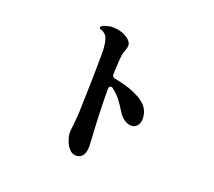

<svg xmlns="http://www.w3.org/2000/svg" viewBox="-130 -941 1259 1131"><g transform="rotate(20 500.0 -375.5)"><path d="M511 -487Q608 -471 676 -431Q744 -391 744 -322Q744 -292 729.5 -276Q715 -260 693 -260Q673 -260 651.5 -273.5Q630 -287 614 -312Q586 -357 567 -381.5Q548 -406 517 -430Q511 -435 504 -435Q498 -435 494.5 -430Q491 -425 491 -417V-414Q491 -277 502 -101L504 -63Q504 17 446 17Q424 17 406 -2.5Q388 -22 378 -50Q368 -78 368 -101Q368 -111 372 -145Q378 -202 379 -224Q381 -271 384 -398Q387 -525 387 -600Q387 -653 377 -687Q367 -721 331 -732Q323 -735 323 -739Q323 -752 348.5 -760Q374 -768 396 -768Q443 -768 480 -746Q517 -724 517 -696Q517 -685 510 -666Q502 -647 500 -631Q495 -607 492 -510Q492 -490 511 -487Z"/></g></svg>

Font: Shippori Antique B1
Style: Regular
Weight: 400
Designer: FONTDASU
Foundry: FONTDASU / Google Inc. / but / Adobe
Version: Version 2.001